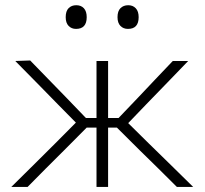

<svg xmlns="http://www.w3.org/2000/svg" viewBox="-20 -734 804 754"><path d="M24.5 0Q68 -43 111.5 -86Q154.5 -128.5 197 -171L278 -252.5L208 -323.5Q166 -366.5 124.5 -408.8Q83 -451 40 -494.5L98.5 -496.5Q134 -460 170 -423Q206 -386 241.5 -349.5L317.5 -270.5H359V-494.5H404.5V-270.5H445.5L520.5 -349Q554.5 -385.5 590 -422.5Q625 -459 658.5 -494.5H719Q677.5 -451.5 636.5 -409Q595 -366 554.5 -324.5L483.5 -250.5L563.5 -171.5Q607 -129 651 -86Q694.5 -43 738.5 0H674.5Q636.5 -37.5 601 -73Q565.5 -108 528 -144.5L439 -233H404.5V0H359V-233H320.5L231 -143Q195 -107.5 159.2 -71.5Q123.5 -35.5 88.5 0ZM482.5 -620.5Q464.5 -620.5 453 -632.2Q441.5 -644 441.5 -666.5Q441.5 -690.5 453.2 -702Q465 -713.5 483.5 -713.5Q502 -713.5 513.2 -701.5Q524.5 -689.5 524.5 -666.5Q524.5 -620.5 482.5 -620.5ZM278.5 -620.5Q261 -620.5 249.5 -632.2Q238 -644 238 -666.5Q238 -690.5 249.5 -702Q261 -713.5 279.5 -713.5Q298.5 -713.5 309.5 -701.5Q320.5 -689.5 320.5 -666.5Q320.5 -620.5 278.5 -620.5Z"/></svg>

Font: Heraclito ExtraLight
Style: Regular
Weight: 200
Designer: Kostas Bartsokas (font) & Cristiano Sobral (main changes)
Foundry: Kostas Bartsokas (font) & Cristiano Sobral (main changes)
Version: Version 1.00;July 8, 2020;FontCreator 13.0.0.2655 64-bit